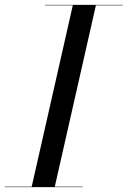

<svg xmlns="http://www.w3.org/2000/svg" viewBox="-60 -770 525 790"><path d="M70 0 240 -750H335L165 0ZM-40 0V-2H280V0ZM125 -748V-750H445V-748Z"/></svg>

Font: Bodoni Moda 96pt
Style: Italic
Weight: 400
Italic angle: -13°
Version: Version 2.004